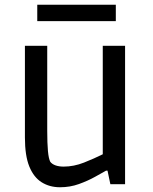

<svg xmlns="http://www.w3.org/2000/svg" viewBox="-20 -776 645 809"><path d="M233 13Q189 13 155.5 -8Q122 -29 103.5 -74.5Q85 -120 85 -197V-583H179V-225Q179 -172 182 -139.5Q185 -107 192 -94Q200 -84 214.5 -79Q229 -74 248 -74Q291 -74 334 -91Q377 -108 413 -126V-583H507V0H445L433 -57H427Q411 -48 380.5 -31Q350 -14 312.5 -0.5Q275 13 233 13ZM137 -687V-756H468V-687Z"/></svg>

Font: Ruda Medium
Style: Regular
Weight: 500
Version: Version 2.001